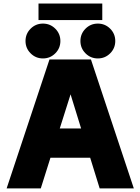

<svg xmlns="http://www.w3.org/2000/svg" viewBox="-20 -1056 787 1076"><path d="M538.6 0 485.4 -171.9H262.7L208.5 0H17.1L257.3 -722.7H489.7L730 0ZM375.5 -527.3 314.9 -335.9H434.6ZM430.7 -826.2Q430.7 -866.7 459.2 -895.3Q487.8 -923.8 528.3 -923.8Q568.8 -923.8 597.4 -895.3Q626 -866.7 626 -826.2Q626 -785.6 597.4 -757.1Q568.8 -728.5 528.3 -728.5Q487.8 -728.5 459.2 -757.1Q430.7 -785.6 430.7 -826.2ZM123 -826.2Q123 -866.7 151.6 -895.3Q180.2 -923.8 220.7 -923.8Q261.2 -923.8 289.8 -895.3Q318.4 -866.7 318.4 -826.2Q318.4 -785.6 289.8 -757.1Q261.2 -728.5 220.7 -728.5Q180.2 -728.5 151.6 -757.1Q123 -785.6 123 -826.2ZM195.8 -943.4V-1036.1H553.2V-943.4Z"/></svg>

Font: Giphurs Black
Style: Regular
Weight: 900
Version: Version 0.920; ttfautohint (v1.8.4.7-5d5b)